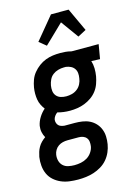

<svg xmlns="http://www.w3.org/2000/svg" viewBox="-164 -838 807 1136"><g transform="rotate(-15 239.5 -270.0)"><path d="M170 223Q143 223 116 219.5Q89 216 65 205.5Q41 195 22 178Q3 161 -7.5 138Q-18 115 -20.5 88Q-23 61 -19 34Q-16 19 -11.5 4.5Q-7 -10 1 -24Q9 -38 20.5 -49.5Q32 -61 45 -70Q36 -85 32 -104Q28 -123 31 -143Q36 -169 51 -193Q66 -217 86 -234Q76 -247 68 -263Q60 -279 57 -297Q54 -315 54 -333.5Q54 -352 57 -371Q61 -394 69 -416Q77 -438 92.5 -457Q108 -476 127.5 -490.5Q147 -505 169 -513.5Q191 -522 214 -525Q237 -528 259 -528Q275 -528 291.5 -526.5Q308 -525 323 -521L328 -520H493L478 -432L425 -434Q432 -412 432.5 -388Q433 -364 429 -340Q425 -318 417 -295.5Q409 -273 394.5 -254Q380 -235 360 -221Q340 -207 318 -198.5Q296 -190 273 -186.5Q250 -183 228 -183Q208 -183 189 -185.5Q170 -188 152 -193Q142 -186 135 -176Q128 -166 126 -155Q125 -145 128 -135.5Q131 -126 137.5 -119.5Q144 -113 153.5 -110Q163 -107 173 -106H236Q259 -106 282.5 -102.5Q306 -99 326 -89Q346 -79 361 -63Q376 -47 384.5 -26Q393 -5 394 18.5Q395 42 391 66Q387 90 377 113Q367 136 350.5 155.5Q334 175 311.5 188.5Q289 202 265.5 209.5Q242 217 218 220Q194 223 170 223ZM229 -271Q246 -271 263.5 -275.5Q281 -280 296 -291.5Q311 -303 319.5 -320Q328 -337 330 -354Q333 -370 331.5 -385.5Q330 -401 321.5 -413Q313 -425 299.5 -431.5Q286 -438 271 -440H258Q241 -440 223 -435Q205 -430 190.5 -419Q176 -408 168 -391Q160 -374 157 -357Q154 -340 156 -323Q158 -306 168.5 -293.5Q179 -281 195 -276Q211 -271 229 -271ZM170 135Q190 135 210 131Q230 127 247.5 116.5Q265 106 277 88.5Q289 71 292 52Q294 38 292.5 24.5Q291 11 283 1Q275 -9 262.5 -13.5Q250 -18 236 -18H168Q153 -18 138.5 -14.5Q124 -11 111.5 -2.5Q99 6 91 19.5Q83 33 81 47Q78 67 83 85Q88 103 101 115Q114 127 132.5 131Q151 135 170 135ZM195 -590 152 -625 266 -763H374L440 -621L389 -594L311 -702Z"/></g></svg>

Font: Iosevka SS18 Semibold
Style: Italic
Weight: 600
Italic angle: -9°
Monospace: yes
Designer: Belleve Invis
Foundry: Belleve Invis
Version: Version 25.1.1; ttfautohint (v1.8.4)